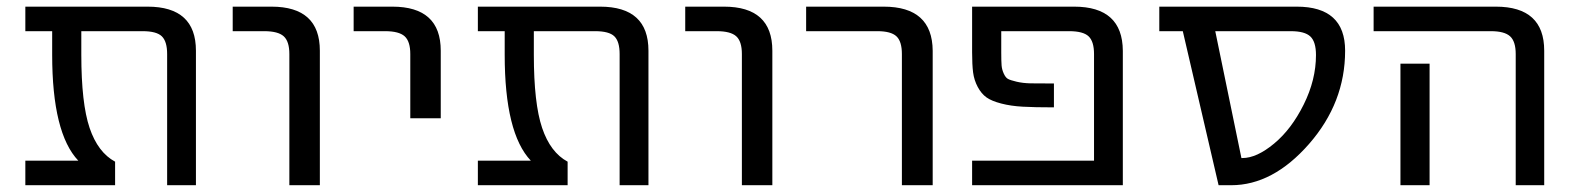

<svg xmlns="http://www.w3.org/2000/svg" viewBox="-20 -544 4636 566"><path d="M557.6 2H472.7V-384.8Q472.7 -421.9 457 -437Q441.4 -452.1 400.4 -452.1H219.7V-382.8Q219.7 -239.3 244.1 -167Q268.6 -94.7 319.3 -67.4V2H54.7V-70.3H210.9Q133.8 -151.4 133.8 -382.8V-452.1H54.7V-524.4H415Q557.6 -524.4 557.6 -394.5Z M666 -452.1V-524.4H780.3Q922.9 -524.4 922.9 -394.5V2H833V-384.8Q833 -421.9 816.4 -437Q799.8 -452.1 758.8 -452.1Z M1022.5 -452.1V-524.4H1136.7Q1279.3 -524.4 1279.3 -394.5V-195.3H1189.5V-384.8Q1189.5 -421.9 1172.9 -437Q1156.2 -452.1 1115.2 -452.1Z M1891.6 2H1806.6V-384.8Q1806.6 -421.9 1791 -437Q1775.4 -452.1 1734.4 -452.1H1553.7V-382.8Q1553.7 -239.3 1578.1 -167Q1602.5 -94.7 1653.3 -67.4V2H1388.7V-70.3H1544.9Q1467.8 -151.4 1467.8 -382.8V-452.1H1388.7V-524.4H1749Q1891.6 -524.4 1891.6 -394.5Z M2000 -452.1V-524.4H2114.3Q2256.8 -524.4 2256.8 -394.5V2H2167V-384.8Q2167 -421.9 2150.4 -437Q2133.8 -452.1 2092.8 -452.1Z M2356.4 -452.1V-524.4H2585Q2728.5 -524.4 2729.5 -394.5V2H2638.7V-384.8Q2638.7 -421.9 2622.6 -437Q2606.4 -452.1 2566.4 -452.1Z M3146.5 -524.4Q3289.1 -524.4 3290 -394.5V2H2845.7V-70.3H3205.1V-384.8Q3205.1 -421.9 3189 -437Q3172.9 -452.1 3131.8 -452.1H2931.6V-389.6Q2931.6 -363.3 2932.6 -351.1Q2933.6 -338.9 2939 -327.1Q2944.3 -315.4 2951.2 -311.5Q2958 -307.6 2976.6 -303.2Q2995.1 -298.8 3017.6 -298.3Q3040 -297.9 3086.9 -297.9V-227.5Q3029.3 -227.5 2994.6 -229.5Q2960 -231.4 2931.6 -238.8Q2903.3 -246.1 2888.2 -256.8Q2873 -267.6 2862.3 -287.6Q2851.6 -307.6 2848.6 -330.6Q2845.7 -353.5 2845.7 -389.6V-524.4Z M3562.5 -452.1 3639.6 -78.1H3642.6Q3684.6 -78.1 3735.8 -120.6Q3787.1 -163.1 3823.2 -235.8Q3859.4 -308.6 3859.4 -381.8Q3859.4 -420.9 3842.8 -436.5Q3826.2 -452.1 3785.2 -452.1ZM3945.3 -394.5Q3945.3 -241.2 3838.9 -119.6Q3732.4 2 3609.4 2H3572.3L3466.8 -452.1H3397.5V-524.4H3802.7Q3945.3 -524.4 3945.3 -394.5Z M4029.3 -452.1V-524.4H4389.6Q4532.2 -524.4 4532.2 -394.5V2H4448.2V-384.8Q4448.2 -421.9 4431.6 -437Q4415 -452.1 4375 -452.1ZM4194.3 -356.4V-77.1V2H4108.4V-77.1V-356.4Z"/></svg>

Font: Gen Shin Gothic Regular
Style: Regular
Weight: 400
Designer: [Source Han Sans]
Ryoko NISHIZUKA  (kana & ideographs); Paul D. Hunt (Latin, Greek & Cyrillic); Wenlong ZHANG  (bopomofo
Version: Version 1.002.20150607